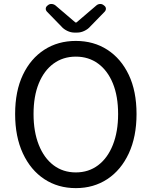

<svg xmlns="http://www.w3.org/2000/svg" viewBox="-20 -957 782 990"><path d="M371 13Q279 13 208.5 -33.5Q138 -80 98 -166Q58 -252 58 -369Q58 -487 98 -571Q138 -655 208.5 -700.5Q279 -746 371 -746Q463 -746 533.5 -700.5Q604 -655 644 -571Q684 -487 684 -369Q684 -252 644 -166Q604 -80 533.5 -33.5Q463 13 371 13ZM371 -68Q437 -68 486 -105Q535 -142 562 -210Q589 -278 589 -369Q589 -461 562 -527Q535 -593 486 -629Q437 -665 371 -665Q305 -665 256 -629Q207 -593 180 -527Q153 -461 153 -369Q153 -278 180 -210Q207 -142 256 -105Q305 -68 371 -68ZM363 -789Q345 -789 326.5 -798Q308 -807 297 -820L222 -897Q215 -905 216 -914Q217 -923 227 -930Q235 -937 246 -936.5Q257 -936 266 -929L369 -841H374L477 -929Q485 -936 496 -936.5Q507 -937 516 -929Q525 -923 526 -914Q527 -905 520 -897L445 -820Q434 -807 415.5 -798Q397 -789 378 -789Z"/></svg>

Font: Chiron GoRound TC
Style: Regular
Weight: 400
Designer: Ryoko NISHIZUKA 西塚涼子 (kana, bopomofo & ideographs); Paul D. Hunt (Latin, Greek & Cyrillic); Sandoll Communications 산돌커뮤니
Foundry: Adobe
Version: Version 1.000;hotconv 1.1.1;makeotfexe 2.6.0